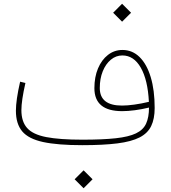

<svg xmlns="http://www.w3.org/2000/svg" viewBox="-20 -775 915 1025"><path d="M584 -707 631.8 -754.9 679.7 -707 631.8 -659.2ZM775.4 -200.7Q736.8 -191.4 699.7 -186.5Q662.6 -181.6 632.3 -181.6Q483.9 -181.6 483.9 -304.2Q483.9 -363.8 503.2 -409.7Q522.5 -455.6 556.4 -481.9Q590.3 -508.3 633.8 -508.3Q686.5 -508.3 725.1 -470.5Q763.7 -432.6 784.7 -363Q805.7 -293.5 805.7 -198.2Q805.7 -140.6 787.1 -102.1Q768.6 -63.5 725.1 -41.3Q681.6 -19 606.7 -9.5Q531.7 0 418.9 0Q287.6 0 210 -16.8Q132.3 -33.7 98.6 -73.7Q64.9 -113.8 64.9 -184.1Q64.9 -240.2 87.4 -338.9L115.7 -332Q94.2 -237.3 94.2 -187Q94.2 -126 124.8 -91.6Q155.3 -57.1 226.8 -43.2Q298.3 -29.3 420.4 -29.3Q528.3 -29.3 597.7 -36.9Q667 -44.4 705.8 -63Q744.6 -81.5 760 -115.2Q775.4 -148.9 775.4 -200.7ZM774.9 -231.4Q769 -348.1 731.7 -413.6Q694.3 -479 633.3 -479Q599.1 -479 571.8 -456.3Q544.4 -433.6 528.6 -394.5Q512.7 -355.5 512.7 -305.2Q512.7 -211.4 631.3 -211.4Q660.2 -211.4 697.3 -216.6Q734.4 -221.7 774.9 -231.4ZM378.4 182.1 426.3 134.3 474.1 182.1 426.3 230Z"/></svg>

Font: Estedad-FD Thin
Style: Regular
Weight: 100
Designer: Amin Abedi
Version: Version 7.3